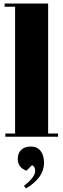

<svg xmlns="http://www.w3.org/2000/svg" viewBox="-20 -770 356 1081"><path d="M6 -732C6 -732 65 -732 65 -732C65 -732 65 -18 65 -18C65 -18 10 -18 10 -18C10 -18 10 0 10 0C10 0 307 0 307 0C307 0 307 -18 307 -18C307 -18 251 -18 251 -18C251 -18 251 -750 251 -750C251 -750 6 -750 6 -750C6 -750 6 -732 6 -732ZM126 291C194 251 228 203 228 146C228 146 228 146 228 146C228 118 221 96 208 79C195 63 177 55 154 55C131 55 113 61 100 73C87 85 80 102 80 124C80 124 80 124 80 124C80 157 96 179 129 191C129 191 160 160 160 160C160 160 160 160 160 160C172 165 178 176 178 193C178 193 178 193 178 193C178 216 157 244 115 276C115 276 126 291 126 291C126 291 126 291 126 291Z"/></svg>

Font: Abril Fatface Utterance
Style: Regular
Weight: 500
Designer: Veronika Burian, Jos Scaglione
Foundry: TypeTogether
Version: ""